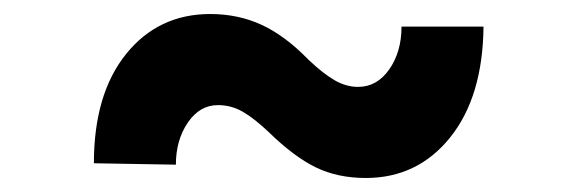

<svg xmlns="http://www.w3.org/2000/svg" viewBox="-20 -438 824 274"><path d="M502 -184Q462 -184 431 -199Q400 -214 364 -249Q343 -269 326.5 -278.5Q310 -288 291 -288Q265 -288 248 -263Q231 -238 231 -203L114 -205Q114 -304 160 -361Q206 -418 280 -418Q320 -418 353.5 -402.5Q387 -387 420 -353Q441 -333 457.5 -323.5Q474 -314 491 -314Q518 -314 535.5 -339Q553 -364 553 -400H670Q669 -300 622.5 -242Q576 -184 502 -184Z"/></svg>

Font: Freesentation 9 Black
Style: Regular
Weight: 900
Designer: glyphs from Roboto by Christian Robertson / Hangul glyphs from Noto Sans CJK(Source Han Sans) by Jang Soo-young and Kang
Foundry: PT&
Version: Version 2.001